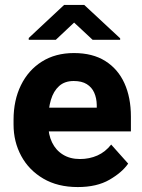

<svg xmlns="http://www.w3.org/2000/svg" viewBox="-20 -755 581 785"><path d="M298 9.8Q215.8 9.8 157 -24.8Q98.1 -59.4 66.8 -117.4Q35.4 -175.5 35.4 -245.9V-265.1Q35.4 -344.9 65.6 -406.6Q95.8 -468.3 151.3 -503.2Q206.7 -538.1 282.2 -538.1Q358.7 -538.1 410.4 -505.6Q462.2 -473.1 488.7 -414.8Q515.2 -356.4 515.2 -278.3V-217.9H96.7V-314.8H375.6V-326.1Q375.1 -353.9 365.2 -376.1Q355.4 -398.2 334.8 -411Q314.3 -423.8 281.3 -423.8Q244.4 -423.8 221.6 -403.1Q198.7 -382.4 188.1 -346.7Q177.4 -311 177.4 -265.1V-245.9Q177.4 -204.7 192.8 -172.8Q208.1 -140.9 237.3 -122.9Q266.4 -104.8 307 -104.8Q345.5 -104.8 378.3 -119.3Q411 -133.9 434.5 -164L504 -86.1Q479.2 -50 427.5 -20.1Q375.8 9.8 298 9.8ZM471.3 -598.3V-592.3H358.6L283 -662.7L208.2 -592.3H97.5V-599.7L242.2 -734.9H324.4Z"/></svg>

Font: Heebo
Style: Regular
Weight: 400
Designer: Oded Ezer
Foundry: Ezer Type House
Version: Version 3.100